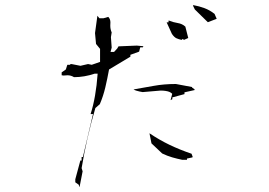

<svg xmlns="http://www.w3.org/2000/svg" viewBox="-20 -746 1040 742"><path d="M241.2 -455.1Q253.9 -455.1 266.1 -447.8Q305.7 -447.8 346.2 -461.4H357.4Q350.6 -368.7 330.1 -305.2H334H339.4L300.3 -139.2H296.9H295.4V-125.5H290.5L271 -53.2V-41.5L284.2 -32.2L286.6 -23.9H287.6L299.3 -84L295.4 -96.2Q314.5 -212.4 348.6 -328.6L365.7 -343.3Q378.9 -374 387 -408.2Q395 -442.4 401.4 -477.5L483.9 -526.9V-531.2V-534.2L517.6 -546.4L522 -563H532.2L533.7 -566.4V-567.4L508.8 -569.8L438 -566.9L433.1 -558.6L420.9 -545.4H407.2L411.6 -562L408.7 -602.5L411.6 -620.6Q406.2 -632.8 406.2 -647L406.7 -659.7Q406.7 -672.4 398.4 -680.7L379.4 -675.3H364.3L356.4 -685.1L347.2 -618.2L351.1 -576.2L366.7 -557.1V-506.8L334.5 -495.6L320.3 -498.5L291 -491.7L256.3 -498.5H251.5V-495.6H240.2L234.4 -477.5L218.3 -466.3V-455.1Q222.2 -454.1 225.8 -454.1Q229.5 -454.1 233.4 -454.6Q237.3 -455.1 241.2 -455.1ZM702.6 -128.4V-133.3L723.6 -137.7L724.6 -140.1L720.2 -151.9Q674.3 -167.5 634.8 -186.5Q595.2 -205.6 557.6 -231L565.4 -191.9L606.9 -152.8Q626 -143.6 645.5 -137.9Q665 -132.3 684.1 -128.4ZM646 -362.8V-369.6L692.9 -382.3V-389.2L731.9 -397.9V-400.9L722.2 -407.7V-409.7L659.7 -421.4Q613.3 -421.4 573.7 -414.1Q534.2 -406.7 496.1 -400.4Q501.5 -397 507.3 -395.5Q518.6 -392.1 531.2 -390.1L600.6 -396Q611.8 -396 620.6 -394.5Q629.4 -393.1 634.5 -390.9Q639.6 -388.7 643.6 -385.3L645.5 -383.3L639.2 -358.9ZM631.3 -666.5V-659.7H624L644.5 -614.7Q653.3 -602.1 661.9 -598.1Q670.4 -594.2 682.1 -591.8L686 -595.7L690.9 -591.8L707.5 -599.1L696.3 -643.1Q684.1 -654.3 666.7 -657Q649.4 -659.7 632.8 -666.5ZM732.9 -709.5 783.2 -660.2 817.4 -673.3 809.1 -692.4Q790.5 -707 770 -714.6Q749.5 -722.2 727.5 -726.1L725.6 -724.6Z"/></svg>

Font: Bakudai
Style: Light
Weight: 300
Version: Version 1.48